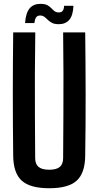

<svg xmlns="http://www.w3.org/2000/svg" viewBox="-20 -968 510 996"><path d="M235.5 8.5Q136 8.5 92.8 -30.8Q49.5 -70 48.5 -160Q46.5 -320 46.5 -480.2Q46.5 -640.5 48.5 -800H163Q161.5 -693.5 161 -583.8Q160.5 -474 161.2 -364.2Q162 -254.5 162.5 -148Q162.5 -117 180 -102.2Q197.5 -87.5 235.5 -87.5Q273 -87.5 290.2 -102.2Q307.5 -117 307.5 -148Q308 -254.5 308.8 -364.2Q309.5 -474 309.2 -583.8Q309 -693.5 307.5 -800H422Q424 -640.5 424.2 -480.2Q424.5 -320 422 -160Q421 -70 377.8 -30.8Q334.5 8.5 235.5 8.5ZM312.5 -938H361Q359 -888 339.5 -865.2Q320 -842.5 285 -842.5Q263 -842.5 250 -849.2Q237 -856 228 -865Q219 -874 210 -880.8Q201 -887.5 188 -887.5Q174.5 -887.5 167.8 -878.5Q161 -869.5 158.5 -848.5H110Q114 -902 134 -925Q154 -948 189.5 -948Q212 -948 224.8 -941.5Q237.5 -935 245.8 -926Q254 -917 262.8 -910.2Q271.5 -903.5 285 -903.5Q300 -903.5 306 -912.8Q312 -922 312.5 -938Z"/></svg>

Font: Big Shoulders Text Thin
Style: Bold
Weight: 700
Version: Version 2.002